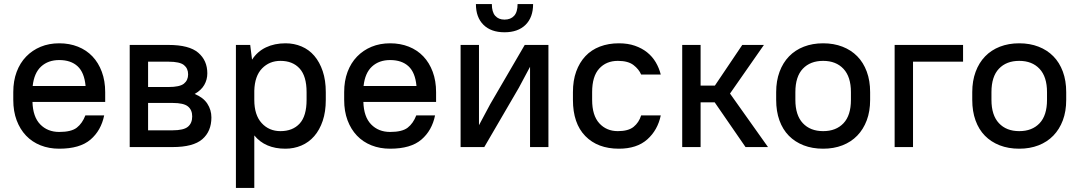

<svg xmlns="http://www.w3.org/2000/svg" viewBox="-20 -720 5285 940"><path d="M270 8Q220 8 178.5 -8.5Q137 -25 107.5 -56Q78 -87 61.5 -131Q45 -175 45 -231V-269Q45 -324 61.5 -368Q78 -412 108 -443Q138 -474 179 -491Q220 -508 270 -508Q320 -508 361.5 -491.5Q403 -475 432.5 -444Q462 -413 478.5 -368.5Q495 -324 495 -269V-221H139Q141 -148 177 -111Q213 -74 270 -74Q329 -74 356 -95Q383 -116 398 -155H490Q475 -81 423 -36.5Q371 8 270 8ZM270 -426Q216 -426 181.5 -394.5Q147 -363 140 -299H399Q393 -365 360 -395.5Q327 -426 270 -426Z M615 -500H805Q906 -500 950.5 -462Q995 -424 995 -361Q995 -330 980 -304Q965 -278 933 -260Q975 -243 995 -212.5Q1015 -182 1015 -145Q1015 -77 970.5 -38.5Q926 0 825 0H615ZM705 -216V-82H825Q879 -82 900 -99.5Q921 -117 921 -150Q921 -182 900 -199Q879 -216 825 -216ZM705 -418V-294H805Q860 -294 880.5 -310.5Q901 -327 901 -356Q901 -385 880.5 -401.5Q860 -418 805 -418Z M1377 8Q1278 8 1225 -57V200H1135V-500H1205L1214 -428Q1240 -468 1282 -488Q1324 -508 1378 -508Q1420 -508 1456.5 -492.5Q1493 -477 1519 -446.5Q1545 -416 1560 -371.5Q1575 -327 1575 -269V-231Q1575 -173 1560 -128.5Q1545 -84 1518.5 -53.5Q1492 -23 1455.5 -7.5Q1419 8 1377 8ZM1353 -78Q1413 -78 1447 -115Q1481 -152 1481 -231V-269Q1481 -347 1447 -384.5Q1413 -422 1353 -422Q1299 -422 1263 -385Q1227 -348 1225 -276V-231Q1225 -157 1261 -117.5Q1297 -78 1353 -78Z M1890 8Q1840 8 1798.5 -8.5Q1757 -25 1727.5 -56Q1698 -87 1681.5 -131Q1665 -175 1665 -231V-269Q1665 -324 1681.5 -368Q1698 -412 1728 -443Q1758 -474 1799 -491Q1840 -508 1890 -508Q1940 -508 1981.5 -491.5Q2023 -475 2052.5 -444Q2082 -413 2098.5 -368.5Q2115 -324 2115 -269V-221H1759Q1761 -148 1797 -111Q1833 -74 1890 -74Q1949 -74 1976 -95Q2003 -116 2018 -155H2110Q2095 -81 2043 -36.5Q1991 8 1890 8ZM1890 -426Q1836 -426 1801.5 -394.5Q1767 -363 1760 -299H2019Q2013 -365 1980 -395.5Q1947 -426 1890 -426Z M2575 -393 2520 -290 2351 0H2235V-500H2325V-107L2380 -210L2549 -500H2665V0H2575ZM2450 -562Q2384 -562 2347 -598.5Q2310 -635 2310 -700H2388Q2388 -661 2404.5 -642.5Q2421 -624 2450 -624Q2480 -624 2497 -642.5Q2514 -661 2514 -700H2590Q2590 -635 2553 -598.5Q2516 -562 2450 -562Z M3010 8Q2906 8 2845.5 -54Q2785 -116 2785 -231V-269Q2785 -326 2801 -370Q2817 -414 2846 -445Q2875 -476 2917 -492Q2959 -508 3010 -508Q3054 -508 3088.5 -496Q3123 -484 3148.5 -463.5Q3174 -443 3190.5 -415Q3207 -387 3215 -355H3119Q3108 -381 3081.5 -401.5Q3055 -422 3005 -422Q2948 -422 2913.5 -384Q2879 -346 2879 -269V-231Q2879 -155 2914 -116.5Q2949 -78 3005 -78Q3056 -78 3082 -99Q3108 -120 3119 -155H3215Q3200 -83 3149 -37.5Q3098 8 3010 8Z M3479 -219H3410V0H3320V-500H3410V-301H3480L3614 -500H3720L3554 -262L3740 0H3630Z M4010 8Q3957 8 3914.5 -8.5Q3872 -25 3842 -55.5Q3812 -86 3796 -130.5Q3780 -175 3780 -231V-269Q3780 -324 3796.5 -368.5Q3813 -413 3843 -444Q3873 -475 3915.5 -491.5Q3958 -508 4010 -508Q4062 -508 4104.5 -491.5Q4147 -475 4177 -444.5Q4207 -414 4223.5 -369.5Q4240 -325 4240 -269V-231Q4240 -175 4223.5 -131Q4207 -87 4177 -56Q4147 -25 4104.5 -8.5Q4062 8 4010 8ZM4010 -78Q4073 -78 4109.5 -116.5Q4146 -155 4146 -231V-269Q4146 -344 4109.5 -383Q4073 -422 4010 -422Q3947 -422 3910.5 -383.5Q3874 -345 3874 -269V-231Q3874 -156 3910.5 -117Q3947 -78 4010 -78Z M4360 -500H4695V-418H4450V0H4360Z M4970 8Q4917 8 4874.5 -8.5Q4832 -25 4802 -55.5Q4772 -86 4756 -130.5Q4740 -175 4740 -231V-269Q4740 -324 4756.5 -368.5Q4773 -413 4803 -444Q4833 -475 4875.5 -491.5Q4918 -508 4970 -508Q5022 -508 5064.5 -491.5Q5107 -475 5137 -444.5Q5167 -414 5183.5 -369.5Q5200 -325 5200 -269V-231Q5200 -175 5183.5 -131Q5167 -87 5137 -56Q5107 -25 5064.5 -8.5Q5022 8 4970 8ZM4970 -78Q5033 -78 5069.5 -116.5Q5106 -155 5106 -231V-269Q5106 -344 5069.5 -383Q5033 -422 4970 -422Q4907 -422 4870.5 -383.5Q4834 -345 4834 -269V-231Q4834 -156 4870.5 -117Q4907 -78 4970 -78Z"/></svg>

Font: PT Root UI Web Medium
Style: Regular
Weight: 500
Designer: Vitaly Kuzmin
Foundry: ParaType Ltd.
Version: Version 1.001W